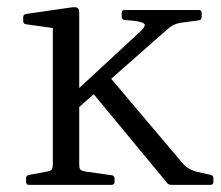

<svg xmlns="http://www.w3.org/2000/svg" viewBox="-20 -518 619 538"><path d="M128 0V-320H202V0ZM61 0Q53 0 53 -9V-18Q53 -27 62 -28L110 -37Q122 -39 125 -43Q128 -47 128 -59V-180H202V-57Q202 -46 205.5 -42.5Q209 -39 222 -37L293 -27Q301 -26 301 -17V-8Q301 0 292 0ZM128 -320V-466L146 -437L53 -450Q45 -451 45 -459V-470Q45 -478 54 -479L178 -497Q192 -499 197 -496Q202 -493 202 -481V-320ZM460 0Q451 0 447 -7L236 -262L285 -305L493 -59Q500 -51 508 -46.5Q516 -42 526 -38L570 -28Q578 -27 578 -17V-8Q578 0 569 0ZM187 -205 181 -252 367 -424Q389 -443 385 -450Q381 -457 353 -460L329 -462Q321 -463 321 -472V-482Q321 -490 329 -490H537Q545 -490 545 -481V-471Q545 -462 537 -461L485 -454Q474 -452 466 -448Q458 -444 449 -436Z"/></svg>

Font: Hahmlet Light
Style: Regular
Weight: 300
Designer: Minjoo Ham & Mark Frömberg
Foundry: hypertype
Version: Version 1.002